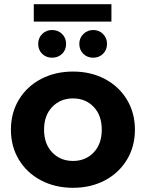

<svg xmlns="http://www.w3.org/2000/svg" viewBox="-20 -887 695 915"><path d="M32 -269Q32 -349 70 -412Q108 -475 175.5 -510.5Q243 -546 328 -546Q413 -546 480 -510.5Q547 -475 585 -412Q623 -349 623 -269Q623 -189 585 -126Q547 -63 480 -27.5Q413 8 328 8Q243 8 175.5 -27.5Q108 -63 70 -126Q32 -189 32 -269ZM465 -269Q465 -337 426.5 -377.5Q388 -418 328 -418Q268 -418 229 -377.5Q190 -337 190 -269Q190 -201 229 -160.5Q268 -120 328 -120Q388 -120 426.5 -160.5Q465 -201 465 -269ZM162 -678Q162 -706 181 -725Q200 -744 228 -744Q257 -744 276 -725Q295 -706 295 -678Q295 -649 276 -630.5Q257 -612 228 -612Q200 -612 181 -630.5Q162 -649 162 -678ZM358 -678Q358 -706 377.5 -725Q397 -744 424 -744Q452 -744 471 -725Q490 -706 490 -678Q490 -649 471 -630.5Q452 -612 424 -612Q396 -612 377 -630.5Q358 -649 358 -678ZM141 -867H511V-784H141Z"/></svg>

Font: Montserrat-Bold
Style: Bold
Weight: 700
Version: Version 7.200